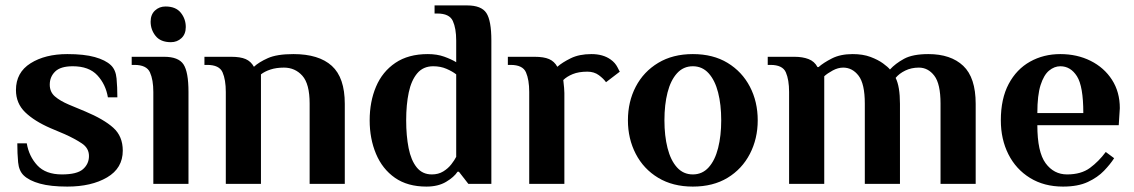

<svg xmlns="http://www.w3.org/2000/svg" viewBox="-20 -680 4193 710"><path d="M229 10Q167 10 127.5 -1Q88 -12 68 -31Q50 -48 47 -80Q44 -112 44 -150H79Q87 -102 118 -68.5Q149 -35 209 -35Q265 -35 287 -54.5Q309 -74 309 -103Q309 -132 283 -149.5Q257 -167 219 -184L167 -206Q107 -232 73 -265Q39 -298 39 -347Q39 -412 93 -446Q147 -480 229 -480Q291 -480 330.5 -469Q370 -458 390 -439Q408 -422 411 -390Q414 -358 414 -320H379Q371 -368 340 -401.5Q309 -435 249 -435Q204 -435 184 -415.5Q164 -396 164 -367Q164 -340 183 -323.5Q202 -307 235 -293L295 -268Q364 -239 399 -207.5Q434 -176 434 -123Q434 -58 376 -24Q318 10 229 10Z M612 -524Q574 -524 555.5 -547Q537 -570 537 -600Q537 -626 553 -641Q569 -656 592 -656Q630 -656 648.5 -633Q667 -610 667 -580Q667 -554 651 -539Q635 -524 612 -524ZM547 0V-340Q547 -385 534.5 -412.5Q522 -440 477 -440H467V-470H587Q640 -470 658.5 -442Q677 -414 677 -340V0Z M815 0V-340Q815 -385 803 -412.5Q791 -440 746 -440H736V-470H835Q869 -470 888.5 -461.5Q908 -453 919 -433Q937 -450 970.5 -465Q1004 -480 1065 -480Q1159 -480 1207 -436.5Q1255 -393 1255 -296V0H1125V-297Q1125 -370 1098 -400Q1071 -430 1030 -430Q1002 -430 980.5 -423Q959 -416 945 -405V0Z M1557 10Q1487 10 1440.5 -22.5Q1394 -55 1370.5 -111Q1347 -167 1347 -235Q1347 -304 1370.5 -359.5Q1394 -415 1442 -447.5Q1490 -480 1562 -480Q1596 -480 1622.5 -470.5Q1649 -461 1667 -450V-530Q1667 -575 1654.5 -602.5Q1642 -630 1597 -630H1587V-660H1707Q1760 -660 1778.5 -632Q1797 -604 1797 -530V0H1712L1677 -45H1672Q1659 -25 1629.5 -7.5Q1600 10 1557 10ZM1577 -35Q1601 -35 1619 -46Q1637 -57 1649 -72.5Q1661 -88 1667 -100V-405Q1653 -416 1631 -425.5Q1609 -435 1582 -435Q1545 -435 1523 -409Q1501 -383 1491.5 -338Q1482 -293 1482 -235Q1482 -178 1491 -132.5Q1500 -87 1521 -61Q1542 -35 1577 -35Z M1937 0V-340Q1937 -385 1925 -412.5Q1913 -440 1868 -440H1858V-470H1957Q1991 -470 2010.5 -461.5Q2030 -453 2041 -433Q2059 -449 2090.5 -464.5Q2122 -480 2167 -480Q2210 -480 2238 -460Q2255 -448 2263.5 -431Q2272 -414 2272 -415L2221 -376Q2212 -389 2194.5 -402Q2177 -415 2152 -415Q2120 -415 2098 -406Q2076 -397 2063 -384Q2065 -366 2066 -355Q2067 -344 2067 -336V0Z M2542 10Q2468 10 2414 -22.5Q2360 -55 2331 -111Q2302 -167 2302 -235Q2302 -304 2331 -359.5Q2360 -415 2414 -447.5Q2468 -480 2542 -480Q2617 -480 2670.5 -447.5Q2724 -415 2753 -359.5Q2782 -304 2782 -235Q2782 -167 2753 -111Q2724 -55 2670.5 -22.5Q2617 10 2542 10ZM2542 -35Q2577 -35 2600.5 -61Q2624 -87 2635.5 -132.5Q2647 -178 2647 -235Q2647 -293 2635.5 -338Q2624 -383 2600.5 -409Q2577 -435 2542 -435Q2507 -435 2483.5 -409Q2460 -383 2448.5 -338Q2437 -293 2437 -235Q2437 -178 2448.5 -132.5Q2460 -87 2483.5 -61Q2507 -35 2542 -35Z M2898 0V-340Q2898 -385 2886 -412.5Q2874 -440 2829 -440H2819V-470H2918Q2948 -470 2970 -461.5Q2992 -453 3003 -432H3007Q3025 -448 3056.5 -464Q3088 -480 3133 -480Q3171 -480 3199 -469.5Q3227 -459 3245.5 -445.5Q3264 -432 3271 -423Q3291 -445 3323 -462.5Q3355 -480 3413 -480Q3496 -480 3542 -436.5Q3588 -393 3588 -296V0H3458V-297Q3458 -370 3435 -400Q3412 -430 3378 -430Q3350 -430 3327.5 -419Q3305 -408 3292 -392Q3308 -360 3308 -296V0H3178V-297Q3178 -370 3155 -400Q3132 -430 3098 -430Q3079 -430 3059.5 -419.5Q3040 -409 3028 -398V0Z M3911 10Q3841 10 3789 -22Q3737 -54 3709 -109.5Q3681 -165 3681 -235Q3681 -315 3710 -369.5Q3739 -424 3789 -452Q3839 -480 3901 -480Q3963 -480 4013 -455Q4063 -430 4092 -385Q4121 -340 4121 -280L4117 -217H3816Q3816 -118 3846.5 -76.5Q3877 -35 3926 -35Q3978 -35 4010.5 -59Q4043 -83 4069 -118L4100 -95Q4086 -73 4062.5 -48.5Q4039 -24 4002.5 -7Q3966 10 3911 10ZM3816 -262H3986Q3986 -361 3962.5 -398Q3939 -435 3901 -435Q3879 -435 3859.5 -419Q3840 -403 3828 -365.5Q3816 -328 3816 -262Z"/></svg>

Font: El Messiri
Style: Bold
Weight: 700
Designer: Mohamed Gaber
Foundry: Kief Type Foundry
Version: Version 2.020; ttfautohint (v1.8.3)